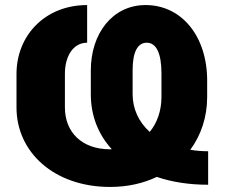

<svg xmlns="http://www.w3.org/2000/svg" viewBox="-20 -737 897 767"><path d="M811.5 1V-132.8C786.1 -132.8 762.2 -134.8 740.2 -138.7C783.2 -196.8 807.6 -269.5 807.6 -349.6V-415C807.6 -591.8 706.1 -716.8 561.5 -716.8C429.7 -716.8 342.8 -603.5 342.8 -456.1V-360.4C342.8 -274.9 372.6 -199.7 426.8 -140.6H419.9C305.7 -140.6 239.3 -210 239.3 -307.6V-442.4C239.3 -512.7 272.5 -566.4 328.1 -566.4V-716.8C160.2 -716.8 45.9 -595.7 45.9 -441.4V-307.6C45.9 -128.9 196.3 9.8 419.9 9.8C489.3 9.8 551.8 -4.4 606.4 -30.3C666.5 -9.8 735.4 1 811.5 1ZM509.8 -360.4V-457C509.8 -528.3 529.3 -566.4 566.4 -566.4C604.5 -566.4 625 -523.4 625 -444.3V-349.6C625 -294.9 607.9 -246.1 578.1 -210C533.2 -250.5 509.8 -303.7 509.8 -360.4Z"/></svg>

Font: Pretendard Black
Style: Regular
Weight: 900
Designer: Base glyphs from Inter by Rasmus Andersson; Hangeul glyphs from Noto Sans CJK(Source Han Sans) by Jang Soo-young and Kan
Foundry: Kil Hyung-jin
Version: Version 1.309;Glyphs 3.2 (3225)